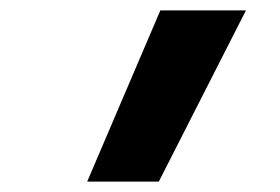

<svg xmlns="http://www.w3.org/2000/svg" viewBox="-20 -792 540 370"><path d="M148 -442 289 -772H454L286 -442Z"/></svg>

Font: Iosevka SS04 Heavy Oblique
Style: Regular
Weight: 900
Italic angle: -9°
Monospace: yes
Designer: Belleve Invis
Foundry: Belleve Invis
Version: Version 19.0.0; ttfautohint (v1.8.4)